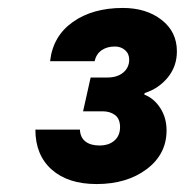

<svg xmlns="http://www.w3.org/2000/svg" viewBox="-20 -793 465 483"><path d="M69 -467H181Q182 -447 195 -437Q208 -427 230 -427Q254 -427 268 -439.5Q282 -452 282 -473Q282 -494 269.5 -503.5Q257 -513 238 -513H189L208 -598H250Q275 -598 290 -610.5Q305 -623 305 -643Q305 -658 294.5 -667Q284 -676 269 -676Q249 -676 235.5 -666.5Q222 -657 218 -639H106Q113 -702 163 -737.5Q213 -773 289 -773Q348 -773 386.5 -743Q425 -713 425 -664Q425 -626 402 -598Q379 -570 344 -559L343 -555Q367 -546 383 -521.5Q399 -497 399 -465Q399 -405 349 -367.5Q299 -330 223 -330Q151 -330 110 -366.5Q69 -403 69 -467Z"/></svg>

Font: Mona Sans ExtraBold
Style: Italic
Weight: 800
Italic angle: -11.7°
Designer: Deni Anggara
Foundry: GitHub
Version: Version 2.000